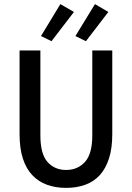

<svg xmlns="http://www.w3.org/2000/svg" viewBox="-20 -900 640 932"><path d="M301 12Q250 12 208.5 -3Q167 -18 137 -49.5Q107 -81 91 -130.5Q75 -180 75 -249V-655H176V-243Q176 -153 210.5 -114Q245 -75 301 -75Q357 -75 392.5 -114Q428 -153 428 -243V-655H525V-249Q525 -180 509 -130.5Q493 -81 464 -49.5Q435 -18 393.5 -3Q352 12 301 12ZM230 -700 179 -725 273 -880 339 -842ZM397 -700 346 -725 441 -880 506 -842Z"/></svg>

Font: SauceCodePro Nerd Font Mono
Style: Regular
Weight: 500
Monospace: yes
Designer: Paul D. Hunt, Teo Tuominen
Foundry: Adobe Systems Incorporated
Version: Version 2.030;PS 1.000;hotconv 16.6.51;makeotf.lib2.5.65220;